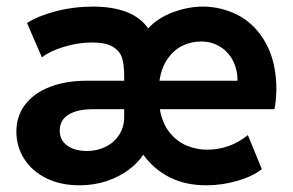

<svg xmlns="http://www.w3.org/2000/svg" viewBox="-20 -551 883 579"><path d="M29.3 -153.3Q29.3 -200.7 55.7 -235.4Q82 -270 130.1 -288.8Q178.2 -307.6 243.2 -307.6H354.5V-322.3Q354.5 -353.5 348.6 -374.5Q342.8 -395.5 321.5 -409.2Q300.3 -422.9 257.8 -422.9Q215.3 -422.9 172.4 -409.7Q129.4 -396.5 106.4 -377.9L61.5 -481.4Q92.3 -502 146 -516.4Q199.7 -530.8 259.8 -531.2Q381.8 -530.8 426.8 -465.3Q454.6 -496.1 500 -513.4Q545.4 -530.8 591.8 -531.2Q650.4 -530.8 700.7 -503.7Q751 -476.6 782.2 -419.9Q813.5 -363.3 813.5 -279.3Q812.5 -244.1 807.6 -221.7H461.9Q469.7 -177.7 492.4 -150.4Q515.1 -123 544.4 -111.3Q573.7 -99.6 604.5 -99.6Q672.9 -99.6 727.5 -143.6L769.5 -41Q743.2 -19.5 696.5 -5.9Q649.9 7.8 602.5 7.8Q539.1 7.8 491.5 -16.4Q443.8 -40.5 412.1 -84.5Q396.5 -60.5 368.9 -39.6Q341.3 -18.6 303 -5.4Q264.6 7.8 219.7 7.8Q163.1 7.8 119.9 -13.4Q76.7 -34.7 53.2 -71.5Q29.8 -108.4 29.3 -153.3ZM242.2 -95.7Q272.9 -95.7 298.6 -108.4Q324.2 -121.1 339.4 -144.5Q354.5 -168 354.5 -198.2V-221.7H262.7Q212.4 -221.7 186.3 -205.1Q160.2 -188.5 160.2 -157.2Q160.2 -128.4 182.6 -112.1Q205.1 -95.7 242.2 -95.7ZM696.3 -307.6Q696.3 -340.8 682.6 -367.7Q668.9 -394.5 643.8 -410.2Q618.7 -425.8 585.9 -425.8Q557.1 -425.8 531.2 -413.6Q505.4 -401.4 486.3 -375Q467.3 -348.6 460.9 -307.6Z"/></svg>

Font: Reddit Sans Vanilla
Style: Bold
Weight: 700
Designer: Stephen Hutchings
Foundry: Reddit
Version: Version 1.013